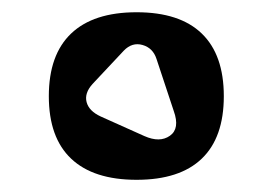

<svg xmlns="http://www.w3.org/2000/svg" viewBox="-20 -795 447 315"><path d="M96.7 -740Q133.3 -774.9 204.1 -774.9Q274.9 -774.9 311 -740Q347.2 -705.1 347.2 -637.2Q347.2 -569.3 311 -534.7Q274.9 -500 204.1 -500Q133.3 -500 96.7 -534.7Q60.1 -569.3 60.1 -637.2Q60.1 -705.1 96.7 -740ZM183.1 -711.9 131.8 -657.2Q118.2 -642.1 122.1 -627.4Q126 -612.8 145 -604L216.8 -571.8Q242.2 -560.5 258.8 -572.3Q275.4 -584 265.1 -612.8L236.8 -698.2Q231 -716.3 213.9 -721.2Q196.8 -726.1 183.1 -711.9Z"/></svg>

Font: Pilowlava
Style: Regular
Weight: 400
Designer: Anton Moglia, Jérémy Landes, Maksym Kobuzan (Cyrillic), Velvetyne Type Foundry
Foundry: Anton Moglia, Jérémy Landes, Velvetyne Type Foundry
Version: Version 1.001;hotconv 1.0.109;makeotfexe 2.5.65596